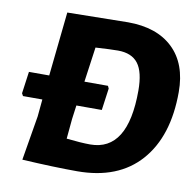

<svg xmlns="http://www.w3.org/2000/svg" viewBox="-75 -726 830 811"><g transform="rotate(10 340.0 -320.5)"><path d="M410 -649Q534 -649 603 -583Q672 -517 672 -396Q672 -206 577.5 -99Q483 8 307 8Q209 8 71 0L103 -191L110 -265H27L21 -276L34 -370H121L150 -645H151ZM373 -370 378 -359 365 -265H256L248 -206L240 -120Q303 -113 342 -113Q503 -113 503 -372Q503 -452 475.5 -488Q448 -524 389 -524Q359 -524 293 -520L272 -370Z"/></g></svg>

Font: Alegreya Sans ExtraBold
Style: Italic
Weight: 800
Italic angle: -7°
Designer: Juan Pablo del Peral
Foundry: Huerta Tipografica
Version: Version 2.007